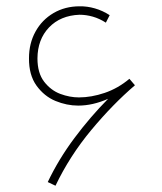

<svg xmlns="http://www.w3.org/2000/svg" viewBox="-20 -583 517 612"><path d="M231.6 -272.5Q202.3 -272.5 172.2 -283.7Q142.1 -295 120.7 -322.6Q99.4 -350.3 99.4 -397Q99.8 -457.3 136.2 -495.5Q172.7 -533.7 233.4 -536Q254.5 -536 275.9 -529.9Q297.2 -523.8 317.4 -510.8L329.6 -534.6Q307.6 -549 282.6 -556.2Q257.6 -563.4 233.8 -562.9Q187.5 -562.9 150.6 -541.4Q113.8 -519.8 93.1 -482.2Q72.4 -444.7 72.4 -397.5Q71.9 -344 96.4 -310Q121 -276.1 156.9 -261.2Q192.9 -246.4 229.3 -246.4Q275.6 -246.4 324.6 -268Q268 -210.9 217.4 -143.2Q166.8 -75.5 132.2 -2.7L156.9 9Q201.9 -85.4 270.7 -168.2Q339.5 -250.9 410.1 -311.2L392.5 -331.8Q356.1 -301.3 313.6 -286.9Q271.1 -272.5 231.6 -272.5Z"/></svg>

Font: Arad-VF Thin Dots1
Style: Regular
Weight: 100
Designer: Mohammad Darvishi
Version: Version 1.000;August 30, 2024;FontCreator 15.0.0.2992 64-bit